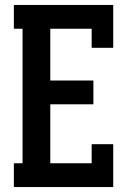

<svg xmlns="http://www.w3.org/2000/svg" viewBox="-20 -755 540 775"><path d="M36 0V-96H71V-639H36V-735H437V-562H350V-639H183V-430H357V-334H183V-96H350V-173H437V0Z"/></svg>

Font: Iosevka Curly Slab
Style: Bold
Weight: 700
Monospace: yes
Designer: Belleve Invis
Foundry: Belleve Invis
Version: Version 22.1.2; ttfautohint (v1.8.4)